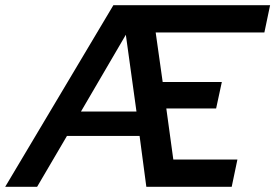

<svg xmlns="http://www.w3.org/2000/svg" viewBox="-69 -720 1061 740"><path d="M-49 0 368 -700H972L950 -595H531L558 -404H786L764 -302H572L599 -105H846L824 0H495L469 -196H189L74 0ZM243 -290H457L416 -586Z"/></svg>

Font: Red Hat Text SemiBold
Style: Italic
Weight: 600
Italic angle: -12°
Designer: Pentagram, MCKL
Foundry: Pentagram, MCKL
Version: Version 1.023